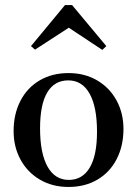

<svg xmlns="http://www.w3.org/2000/svg" viewBox="-20 -734 544 762"><path d="M34 -214Q34 -281 61 -333.5Q88 -386 137.5 -415Q187 -444 252 -444Q316 -444 365.5 -415Q415 -386 442.5 -335.5Q470 -285 470 -222Q470 -155 443 -102.5Q416 -50 366.5 -21Q317 8 252 8Q188 8 138.5 -21Q89 -50 61.5 -100.5Q34 -151 34 -214ZM365 -211Q365 -310 335.5 -362.5Q306 -415 251 -415Q196 -415 167.5 -367Q139 -319 139 -225Q139 -126 168.5 -73Q198 -20 253 -20Q307 -20 336 -68.5Q365 -117 365 -211ZM402 -551 386 -536 253 -624 119 -537 103 -551 238 -714H266Z"/></svg>

Font: Ibarra Real Nova SemiBold
Style: Regular
Weight: 600
Designer: Jose Maria Ribagorda & Octavio Pardo
Foundry: Jose Maria Ribagorda
Version: Version 1.014